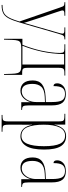

<svg xmlns="http://www.w3.org/2000/svg" viewBox="737 -1323 825 2339"><g transform="rotate(90 1149.5 -153.5)"><path d="M40 229Q84 229 114 220Q144 211 166 188.5Q188 166 205.5 125.5Q223 85 242 22L73 -468Q64 -495 58 -507Q52 -519 41.5 -522.5Q31 -526 10 -526H7V-536H172V-526H162Q128 -526 117.5 -521Q107 -516 107 -503Q107 -494 113 -476.5Q119 -459 128 -430L196 -228Q219 -155 234 -111Q249 -67 259 -33Q267 -63 279 -106Q291 -149 305 -196L374 -435Q381 -458 385.5 -475Q390 -492 390 -503Q390 -514 381.5 -520Q373 -526 340 -526H314V-536H460V-526H455Q435 -526 424.5 -521Q414 -516 407 -500.5Q400 -485 391 -452L255 17Q229 105 203.5 153Q178 201 141 220Q104 239 44 239H40Z M453 210V-14H525Q547 -68 565 -125Q583 -182 596 -239Q609 -300 617 -359.5Q625 -419 625 -470Q625 -506 614 -516Q603 -526 566 -526H519V-536H900V-526H870Q843 -526 829 -521Q815 -516 810.5 -500Q806 -484 806 -451V-83Q806 -52 810 -36.5Q814 -21 827 -16Q840 -11 867 -11H892V210H882L879 120Q878 71 870 45Q862 19 842.5 9.5Q823 0 787 0H561Q523 0 503 8.5Q483 17 475 41Q467 65 466 113L463 210ZM537 -14H766V-522H639Q636 -375 609 -251Q582 -127 537 -14Z M1084 10Q1027 10 993.5 -27Q960 -64 960 -140Q960 -216 1008 -253.5Q1056 -291 1154 -296L1223 -299V-375Q1223 -460 1202.5 -496.5Q1182 -533 1125 -533Q1073 -533 1051 -501Q1029 -469 1029 -393Q995 -393 995 -438Q995 -481 1028.5 -512Q1062 -543 1128 -543Q1198 -543 1231 -502.5Q1264 -462 1264 -372V-93Q1264 -39 1274 -24.5Q1284 -10 1316 -10H1319V0H1225V-110H1223Q1207 -57 1171.5 -23.5Q1136 10 1084 10ZM1092 -6Q1130 -6 1159.5 -29.5Q1189 -53 1206 -93Q1223 -133 1223 -181V-289L1158 -286Q1072 -282 1037 -243.5Q1002 -205 1002 -137Q1002 -74 1023.5 -40Q1045 -6 1092 -6Z M1380 239V229H1391Q1421 229 1435.5 224.5Q1450 220 1454.5 203.5Q1459 187 1459 152V-452Q1459 -486 1454.5 -501.5Q1450 -517 1434.5 -521.5Q1419 -526 1386 -526H1366V-536H1498V-404H1500Q1515 -472 1548.5 -509Q1582 -546 1638 -546Q1720 -546 1761 -482Q1802 -418 1802 -278Q1802 -130 1758.5 -60Q1715 10 1640 10Q1584 10 1549.5 -26Q1515 -62 1501 -131H1499Q1500 -99 1499.5 -63.5Q1499 -28 1499 12V152Q1499 187 1503.5 203.5Q1508 220 1522.5 224.5Q1537 229 1566 229H1585V239ZM1636 -2Q1701 -2 1731 -72.5Q1761 -143 1761 -276Q1761 -411 1730.5 -472.5Q1700 -534 1633 -534Q1565 -534 1532 -466.5Q1499 -399 1499 -275Q1499 -147 1529.5 -74.5Q1560 -2 1636 -2Z M2022 10Q1965 10 1931.5 -27Q1898 -64 1898 -140Q1898 -216 1946 -253.5Q1994 -291 2092 -296L2161 -299V-375Q2161 -460 2140.5 -496.5Q2120 -533 2063 -533Q2011 -533 1989 -501Q1967 -469 1967 -393Q1933 -393 1933 -438Q1933 -481 1966.5 -512Q2000 -543 2066 -543Q2136 -543 2169 -502.5Q2202 -462 2202 -372V-93Q2202 -39 2212 -24.5Q2222 -10 2254 -10H2257V0H2163V-110H2161Q2145 -57 2109.5 -23.5Q2074 10 2022 10ZM2030 -6Q2068 -6 2097.5 -29.5Q2127 -53 2144 -93Q2161 -133 2161 -181V-289L2096 -286Q2010 -282 1975 -243.5Q1940 -205 1940 -137Q1940 -74 1961.5 -40Q1983 -6 2030 -6Z"/></g></svg>

Font: Noto Serif Display Condensed ExtraLight
Style: Regular
Weight: 200
Width: 3
Designer: Monotype Design Team
Foundry: Monotype Imaging Inc.
Version: Version 2.009